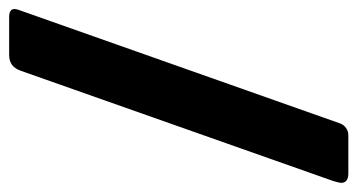

<svg xmlns="http://www.w3.org/2000/svg" viewBox="-201 -581 782 420"><g transform="rotate(90 190.0 -371.0)"><path d="M1 -19 250 -724Q253 -732 260 -737Q267 -742 276 -742H359Q380 -742 380 -726Q380 -723 376 -709L135 -26Q130 -12 121.5 -6Q113 0 100 0H17Q-5 0 1 -19Z"/></g></svg>

Font: Libre Franklin Black
Style: Regular
Weight: 900
Designer: Pablo Impallari, Rodrigo Fuenzalida
Foundry: Impallari Type
Version: Version 1.002; ttfautohint (v1.5)